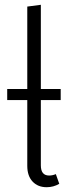

<svg xmlns="http://www.w3.org/2000/svg" viewBox="-20 -763 281 794"><path d="M231 -349.1H148.9V-79.1Q148.9 -37.1 183.1 -37.1Q197.3 -37.1 210.9 -43L225.1 -2.9Q201.2 11.2 172.9 11.2Q136.7 11.2 114.7 -12.2Q92.8 -35.6 92.8 -77.1V-349.1H9.8V-395H92.8V-735.8L148.9 -743.2V-395H231Z"/></svg>

Font: Fira Sans Compressed Light
Style: Regular
Weight: 300
Width: 1
Designer: Carrois Corporate & Edenspiekermann AG
Foundry: Carrois Corporate GbR & Edenspiekermann AG
Version: Version 4.203;PS 004.203;hotconv 1.0.88;makeotf.lib2.5.64775